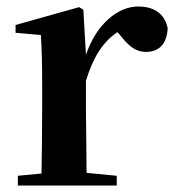

<svg xmlns="http://www.w3.org/2000/svg" viewBox="-20 -572 540 592"><path d="M106 0H340V-30L247 -39L245 -235V-323C268 -398 298 -443 342 -473L350 -464C375 -432 397 -412 430 -412C475 -412 495 -442 497 -485C487 -534 450 -552 406 -552C344 -552 277 -498 245 -403L237 -542L224 -550L28 -495V-471L106 -464C109 -415 110 -377 110 -310V-235C110 -180 109 -95 108 -37L35 -30V0Z"/></svg>

Font: Noto Serif SC
Style: Bold
Weight: 700
Designer: Ryoko NISHIZUKA 西塚涼子 (kana & ideographs); Frank Grießhammer (Latin, Greek & Cyrillic); Wenlong ZHANG 张文龙 (bopomofo); San
Foundry: Adobe
Version: Version 2.001;hotconv 1.1.0;makeotfexe 2.6.0